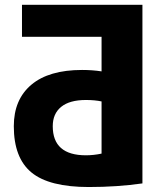

<svg xmlns="http://www.w3.org/2000/svg" viewBox="-20 -750 675 780"><path d="M36.1 -237.3Q36.1 -345.7 107.4 -405.8Q178.7 -465.8 313.5 -465.8Q355.5 -465.8 392.6 -460V-600.6H69.3V-730.5H558.6V-4.9Q456.1 9.8 340.8 9.8Q179.7 9.8 107.9 -49.3Q36.1 -108.4 36.1 -237.3ZM194.3 -237.3Q194.3 -119.1 329.1 -119.1Q360.4 -119.1 392.6 -126V-337.9Q365.2 -343.8 329.1 -343.8Q262.7 -343.8 228.5 -315.9Q194.3 -288.1 194.3 -237.3Z"/></svg>

Font: GenEi M Gothic v2 Heavy
Style: Regular
Weight: 800
Version: Version 2.0